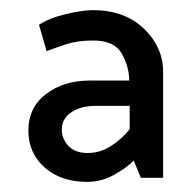

<svg xmlns="http://www.w3.org/2000/svg" viewBox="-20 -722 383 379"><path d="M102 -466Q102 -448 115 -434Q128 -420 153 -420Q178 -420 199.5 -434Q221 -448 236 -467V-513H168Q140 -513 121 -500.5Q102 -488 102 -466ZM57 -673Q76 -686 109.5 -694Q143 -702 163 -702Q226 -702 264 -665.5Q302 -629 302 -580V-371H258L244 -405Q229 -390 204.5 -376.5Q180 -363 152 -363Q100 -363 68 -391.5Q36 -420 36 -464Q36 -510 71 -536.5Q106 -563 157 -563H235Q235 -590 220.5 -616Q206 -642 164 -642Q133 -642 111.5 -635Q90 -628 72 -621Z"/></svg>

Font: Palanquin
Style: Regular
Weight: 400
Designer: Pria Ravichandran
Version: Version 1.0.4